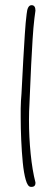

<svg xmlns="http://www.w3.org/2000/svg" viewBox="-20 -693 217 742"><path d="M98 29Q87 28 79.5 2Q72 -24 68 -65Q64 -106 62 -152Q60 -198 60 -239Q60 -258 60 -274Q60 -290 61 -303Q63 -325 65 -368.5Q67 -412 70 -463Q73 -514 76 -561.5Q79 -609 83 -639Q86 -673 102 -673Q117 -673 117 -652L113 -622Q109 -589 106 -541.5Q103 -494 100.5 -443.5Q98 -393 96.5 -353Q95 -313 94 -295Q93 -279 92.5 -262.5Q92 -246 92 -229Q92 -163 98.5 -98.5Q105 -34 117 12V14Q117 31 98 29Z"/></svg>

Font: Oooh Baby
Style: Regular
Weight: 400
Designer: Robert E. Leuschke
Foundry: Robert E. Leuschke
Version: Version 1.011; ttfautohint (v1.8.3)